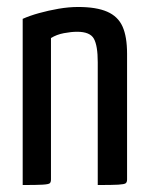

<svg xmlns="http://www.w3.org/2000/svg" viewBox="-20 -530 422 550"><path d="M45 0V-476Q65 -485 92 -492.5Q119 -500 148 -505Q177 -510 204 -510Q256 -510 287 -496.5Q318 -483 331 -454Q344 -425 344 -376V-16Q344 -8 340 -5Q336 -2 319 -1Q302 0 260 0V-352Q260 -399 249 -419Q238 -439 201 -439Q184 -439 163 -435Q142 -431 126 -421V-16Q126 -8 122.5 -5Q119 -2 102 -1Q85 0 45 0Z"/></svg>

Font: Yanone Kaffeesatz ExtraLight
Style: Regular
Weight: 400
Version: Version 2.003